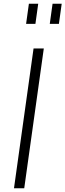

<svg xmlns="http://www.w3.org/2000/svg" viewBox="-20 -1010 351 1030"><path d="M110 0H55L160 -750H215ZM120 -882 135 -990H185L170 -882ZM247 -882 262 -990H311L296 -882Z"/></svg>

Font: Mohave Light Light
Style: Italic
Weight: 300
Italic angle: -8°
Version: Version 2.003